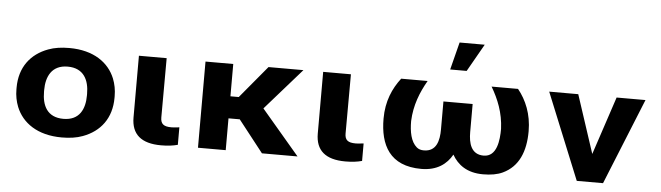

<svg xmlns="http://www.w3.org/2000/svg" viewBox="-49 -971 4032 1172"><g transform="rotate(5 1967.5 -384.5)"><path d="M55 -269V-259C55 -220 62 -185 75 -152C113 -58 206 10 356 10C404 10 447 4 484 -10C590 -49 656 -134 656 -259V-269C656 -308 649 -343 636 -376C598 -470 505 -538 355 -538C307 -538 264 -532 227 -518C121 -479 55 -394 55 -269ZM487 -269V-259C487 -176 455 -104 356 -104C256 -104 224 -175 224 -259V-269C224 -351 257 -424 355 -424C454 -424 487 -352 487 -269Z M964 5C1005 5 1036 1 1066 -7V-114L1045 -112C1037 -111 1027 -110 1017 -110C970 -110 951 -125 951 -165L952 -528H782V-150C782 -47 842 5 964 5Z M1429 -195 1582 0H1800L1567 -274L1790 -528H1576L1411 -330H1360V-528H1190V0H1360V-195Z M2093 5C2134 5 2165 1 2195 -7V-114L2174 -112C2166 -111 2156 -110 2146 -110C2099 -110 2080 -125 2080 -165L2081 -528H1911V-150C1911 -47 1971 5 2093 5Z M2303 -276C2303 -115 2365 10 2559 10C2656 10 2714 -35 2747 -94C2781 -34 2839 10 2937 10C2985 10 3025 3 3057 -12C3153 -57 3192 -152 3192 -276C3192 -381 3156 -465 3105 -528H2943C2986 -455 3019 -374 3023 -276C3023 -207 3013 -104 2931 -104C2854 -104 2837 -172 2837 -240V-412H2658V-240C2658 -172 2642 -104 2565 -104C2547 -104 2533 -108 2521 -118C2483 -150 2472 -211 2472 -276C2476 -374 2509 -455 2551 -528H2389C2339 -463 2303 -383 2303 -276ZM2725 -779 2682 -610H2783L2879 -779Z M3591 -172 3474 -528H3296L3511 0H3672L3886 -528H3709Z"/></g></svg>

Font: Asimov
Style: XWid
Weight: 500
Designer: Google
Version: Version 2.000980; 2014